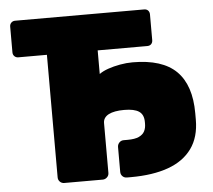

<svg xmlns="http://www.w3.org/2000/svg" viewBox="-51 -755 898 810"><g transform="rotate(-5 398.5 -350.0)"><path d="M189 0Q178 0 170.5 -7.5Q163 -15 163 -26V-545H42Q32 -545 25.5 -551.5Q19 -558 19 -568V-677Q19 -687 25.5 -693.5Q32 -700 42 -700H588Q599 -700 605 -693.5Q611 -687 611 -677V-568Q611 -558 605 -551.5Q599 -545 588 -545H378V-445Q393 -456 416 -464Q439 -472 466.5 -477Q494 -482 520 -482Q646 -482 705.5 -423Q765 -364 765 -245V-218Q765 -144 730 -95.5Q695 -47 629.5 -23.5Q564 0 471 0H454Q443 0 435.5 -7.5Q428 -15 428 -26V-131Q428 -142 435.5 -150Q443 -158 454 -158H471Q502 -158 519 -166Q536 -174 543 -187.5Q550 -201 550 -219V-227Q550 -258 530 -271.5Q510 -285 467 -285Q446 -285 429.5 -282Q413 -279 401.5 -273Q390 -267 384 -258Q378 -249 378 -237V-26Q378 -15 370 -7.5Q362 0 352 0Z"/></g></svg>

Font: Rubik ExtraBold
Style: Regular
Weight: 800
Designer: Hubert and Fischer
Foundry: Hubert and Fischer
Version: Version 2.300;gftools[0.9.30]